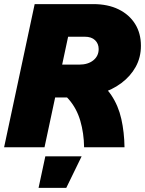

<svg xmlns="http://www.w3.org/2000/svg" viewBox="-27 -718 707 936"><path d="M187 -243 221 -403H359Q402 -403 428 -424Q454 -445 454 -479Q454 -505 436.5 -522Q419 -539 386 -539H250L284 -698H427Q499 -698 551 -672.5Q603 -647 631.5 -601.5Q660 -556 660 -495Q660 -438 634.5 -392Q609 -346 564 -312.5Q519 -279 458.5 -261Q398 -243 328 -243ZM-7 0 142 -698H339L190 0ZM383 0Q382 -69 364.5 -129Q347 -189 309 -233Q271 -277 209 -297L419 -340Q480 -307 515 -255Q550 -203 564.5 -138Q579 -73 580 0ZM161 198 194 44H371L296 198Z"/></svg>

Font: Azeret Mono Thin ExtraBold
Style: Italic
Weight: 800
Italic angle: -12°
Version: Version 1.002